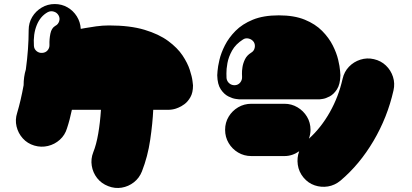

<svg xmlns="http://www.w3.org/2000/svg" viewBox="-20 -715 2040 951"><path d="M520 -589Q624 -589 695.5 -567.5Q767 -546 813 -512Q859 -478 884 -440.5Q909 -403 920 -369Q931 -335 933.5 -313.5Q936 -292 936 -292Q936 -256 923 -233.5Q910 -211 893.5 -199Q877 -187 864 -182Q851 -177 851 -177Q833 -171 810 -171Q794 -171 776 -171Q758 -171 739 -171Q736 -105 724 -22.5Q712 60 683 134Q670 167 643 188Q616 209 582.5 214.5Q549 220 516 207Q482 194 461 167Q440 140 434.5 106Q429 72 442 39Q457 2 466.5 -53Q476 -108 480 -171Q455 -171 417 -171Q379 -171 336 -171Q331 -147 325 -124Q319 -101 312 -80Q302 -46 276.5 -23Q251 0 217.5 8Q184 16 150 6Q116 -4 93 -29.5Q70 -55 62 -88.5Q54 -122 65 -156Q83 -216 97 -293Q97 -335 108 -371Q122 -474 122 -566Q122 -602 139.5 -631Q157 -660 186.5 -677.5Q216 -695 251 -695Q286 -695 314.5 -678.5Q343 -662 360.5 -634Q378 -606 380 -572Q380 -572 402 -576Q424 -580 456 -584.5Q488 -589 520 -589ZM254 -587Q268 -594 273 -609.5Q278 -625 270 -639Q262 -653 246.5 -657.5Q231 -662 217 -655Q180 -635 162 -590.5Q144 -546 148 -488Q149 -472 161 -462Q173 -452 189 -453Q206 -454 216 -466Q226 -478 225 -494Q224 -520 229.5 -548Q235 -576 254 -587Z M1164 -223Q1164 -223 1148 -225Q1132 -227 1111 -237.5Q1090 -248 1073.5 -272.5Q1057 -297 1056 -342Q1056 -342 1057.5 -363.5Q1059 -385 1067 -419Q1075 -453 1094 -490.5Q1113 -528 1146.5 -562Q1180 -596 1232.5 -617.5Q1285 -639 1361 -639Q1437 -639 1489.5 -617.5Q1542 -596 1575.5 -562Q1609 -528 1628 -490.5Q1647 -453 1655 -419Q1663 -385 1664.5 -363.5Q1666 -342 1666 -342Q1665 -297 1649 -272.5Q1633 -248 1613 -237.5Q1593 -227 1578 -225Q1563 -223 1563 -223Q1563 -223 1536.5 -223Q1510 -223 1464 -223Q1418 -223 1361 -223Q1306 -223 1261.5 -223Q1217 -223 1190.5 -223Q1164 -223 1164 -223ZM1183 -519Q1147 -496 1129.5 -464.5Q1112 -433 1106.5 -402.5Q1101 -372 1101.5 -351Q1102 -330 1102 -328Q1104 -312 1116 -302Q1128 -292 1144 -293Q1160 -294 1170 -306.5Q1180 -319 1179 -335Q1179 -336 1178.5 -349.5Q1178 -363 1181 -382.5Q1184 -402 1193.5 -421.5Q1203 -441 1224 -454Q1238 -462 1241.5 -478Q1245 -494 1237 -507Q1228 -520 1212 -524Q1196 -528 1183 -519ZM1832 -422Q1867 -414 1891.5 -390.5Q1916 -367 1926.5 -334.5Q1937 -302 1929 -267Q1899 -134 1830 -17Q1761 100 1666 180Q1638 203 1604.5 208.5Q1571 214 1538.5 203Q1506 192 1483 164Q1460 136 1455 101Q1450 66 1462 34Q1428 58 1389 58H1225Q1189 58 1159.5 40.5Q1130 23 1112.5 -6.5Q1095 -36 1095 -72Q1095 -108 1112.5 -137Q1130 -166 1159.5 -183.5Q1189 -201 1225 -201H1389Q1424 -201 1453.5 -183.5Q1483 -166 1500.5 -137Q1518 -108 1518 -72Q1518 -50 1510 -28Q1570 -82 1613.5 -159Q1657 -236 1677 -325Q1685 -360 1708.5 -384.5Q1732 -409 1765 -419.5Q1798 -430 1832 -422Z"/></svg>

Font: Nikukyu
Style: Regular
Weight: 400
Version: Version 1.00